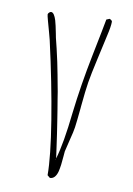

<svg xmlns="http://www.w3.org/2000/svg" viewBox="-80 -733 552 797"><g transform="rotate(10 195.5 -334.5)"><path d="M218.8 -22Q224.6 -47.4 227.1 -84.5Q227.5 -94.7 229 -106.9Q231.4 -118.7 241.7 -159.7Q250.5 -192.9 253.4 -212.9Q256.3 -232.9 262.2 -293Q262.2 -296.9 263.2 -304.7Q269.5 -371.1 275.1 -406Q280.8 -440.9 295.4 -505.9L313 -585L318.8 -611.3Q328.1 -650.9 328.1 -670.9Q328.1 -673.8 324.5 -676.8Q320.8 -679.7 316.9 -681.2L303.7 -675.8Q299.3 -649.9 272.9 -519Q247.1 -391.1 232.9 -270Q218.8 -138.7 198.7 -71.8L191.9 -120.6Q185.5 -162.6 184.6 -171.9L182.1 -188.5Q179.7 -203.1 176.3 -226.3Q172.9 -249.5 169.4 -270Q161.6 -316.9 161.6 -316.9Q156.7 -350.6 152.8 -368.2Q149.4 -383.3 144 -415.5L133.8 -466.8Q121.1 -525.4 110.8 -564.9Q107.9 -580.1 107.4 -582.5Q100.6 -617.7 95.2 -636.2Q90.8 -650.4 85.2 -658.7Q79.6 -667 72.8 -667Q68.8 -667 64.5 -662.6Q60.1 -658.2 60.1 -654.8Q60.1 -650.4 65.9 -628.9L78.6 -583L86.9 -551.8Q127 -375.5 151.4 -225.3Q175.8 -75.2 175.8 2.9L187 12.2Q198.7 12.2 206.8 3.2Q214.8 -5.9 218.8 -22ZM196.8 -66.9 197.8 -68.8V-64.9Z"/></g></svg>

Font: Amatica SC
Style: Regular
Weight: 400
Designer: Vernon Adams, Ben Nathan
Foundry: newtypography
Version: Version 2.001